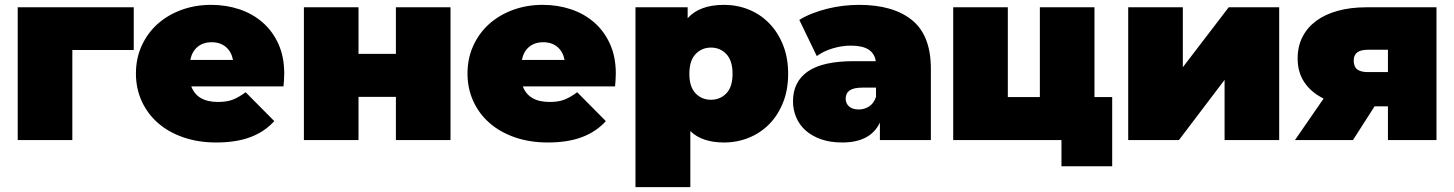

<svg xmlns="http://www.w3.org/2000/svg" viewBox="-20 -577 5991 791"><path d="M278 0H53V-547H531V-371H278Z M940 -330Q933 -365 910 -384Q887 -403 852 -403Q817 -403 794 -384Q771 -365 764 -330ZM871 10Q796 10 734.5 -11.5Q673 -33 630 -71Q587 -109 563.5 -161Q540 -213 540 -274Q540 -336 563.5 -388Q587 -440 628.5 -477.5Q670 -515 727 -536Q784 -557 850 -557Q911 -557 965.5 -539Q1020 -521 1061.5 -485Q1103 -449 1127 -396Q1151 -343 1151 -274Q1151 -262 1150 -247.5Q1149 -233 1148 -221H768Q792 -157 878 -157Q916 -157 940.5 -167Q965 -177 992 -197L1110 -78Q1070 -34 1011.5 -12Q953 10 871 10Z M1232 0V-547H1457V-355H1611V-547H1836V0H1611V-178H1457V0Z M2306 -330Q2299 -365 2276 -384Q2253 -403 2218 -403Q2183 -403 2160 -384Q2137 -365 2130 -330ZM2237 10Q2162 10 2100.5 -11.5Q2039 -33 1996 -71Q1953 -109 1929.5 -161Q1906 -213 1906 -274Q1906 -336 1929.5 -388Q1953 -440 1994.5 -477.5Q2036 -515 2093 -536Q2150 -557 2216 -557Q2277 -557 2331.5 -539Q2386 -521 2427.5 -485Q2469 -449 2493 -396Q2517 -343 2517 -274Q2517 -262 2516 -247.5Q2515 -233 2514 -221H2134Q2158 -157 2244 -157Q2282 -157 2306.5 -167Q2331 -177 2358 -197L2476 -78Q2436 -34 2377.5 -12Q2319 10 2237 10Z M2909 -166Q2947 -166 2972.5 -192.5Q2998 -219 2998 -273Q2998 -327 2972.5 -354Q2947 -381 2909 -381Q2871 -381 2845.5 -354Q2820 -327 2820 -273Q2820 -219 2845.5 -192.5Q2871 -166 2909 -166ZM2824 194H2598V-547H2813V-502Q2862 -557 2963 -557Q3017 -557 3065 -537.5Q3113 -518 3149 -481Q3185 -444 3206 -391.5Q3227 -339 3227 -273Q3227 -207 3206 -154.5Q3185 -102 3149 -65.5Q3113 -29 3065 -9.5Q3017 10 2963 10Q2872 10 2824 -37Z M3589 -216H3533Q3497 -216 3480.5 -204.5Q3464 -193 3464 -170Q3464 -151 3478 -138.5Q3492 -126 3518 -126Q3541 -126 3560.5 -138.5Q3580 -151 3589 -178ZM3450 10Q3400 10 3362 -3.5Q3324 -17 3298.5 -40Q3273 -63 3260 -94Q3247 -125 3247 -160Q3247 -240 3308 -282.5Q3369 -325 3497 -325H3588Q3583 -357 3558 -373Q3533 -389 3485 -389Q3448 -389 3410 -377.5Q3372 -366 3345 -346L3273 -495Q3297 -510 3326.5 -521.5Q3356 -533 3388 -541Q3420 -549 3453.5 -553Q3487 -557 3519 -557Q3660 -557 3737.5 -494Q3815 -431 3815 -294V0H3605V-72Q3566 10 3450 10Z M4562 108H4353V0H3907V-547H4132V-177H4264V-547H4489V-177H4562Z M4628 0V-547H4853V-300L5042 -547H5250V0H5025V-248L4837 0Z M5698 -280V-372H5615Q5557 -372 5557 -328Q5557 -302 5571.5 -291Q5586 -280 5615 -280ZM5554 0H5315L5433 -171Q5382 -196 5354 -237.5Q5326 -279 5326 -336Q5326 -386 5346 -425Q5366 -464 5402.5 -491Q5439 -518 5491.5 -532.5Q5544 -547 5610 -547H5898V0H5698V-139H5643Z"/></svg>

Font: Montserrat-Alt1 Black
Style: Regular
Weight: 900
Designer: Differentunic
Foundry: Differentunic
Version: Version 7.222